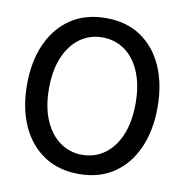

<svg xmlns="http://www.w3.org/2000/svg" viewBox="-81 -789 844 878"><g transform="rotate(10 341.0 -350.0)"><path d="M342 12Q247 12 179 -33.5Q111 -79 74.5 -160.5Q38 -242 38 -350Q38 -458 74.5 -539.5Q111 -621 179 -666.5Q247 -712 342 -712Q437 -712 504.5 -666.5Q572 -621 608 -539.5Q644 -458 644 -350Q644 -242 607.5 -160.5Q571 -79 503.5 -33.5Q436 12 342 12ZM341 -77Q400 -77 445.5 -110Q491 -143 516.5 -204Q542 -265 542 -350Q542 -435 516.5 -496Q491 -557 445.5 -589.5Q400 -622 341 -622Q283 -622 237.5 -589.5Q192 -557 166 -496Q140 -435 140 -350Q140 -265 166 -204Q192 -143 237.5 -110Q283 -77 341 -77Z"/></g></svg>

Font: DM Sans 36pt Medium
Style: Regular
Weight: 500
Designer: Colophon Foundry, Jonny Pinhorn
Foundry: Colophon Foundry
Version: Version 4.004;gftools[0.9.30]